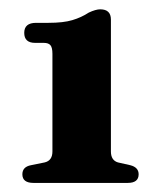

<svg xmlns="http://www.w3.org/2000/svg" viewBox="-20 -738 342 412"><path d="M55.5 -646Q32 -646 32 -667.5Q32 -689 57.5 -689H84Q116 -689 135.2 -694.8Q154.5 -700.5 170.5 -711Q185.5 -718 195 -718Q218 -718 218 -696V-413Q218 -394 233 -389.5L259.5 -383.5Q277.5 -379 277.5 -364Q277.5 -345.5 254 -345.5H52Q28 -345.5 28 -364Q28 -380 46.5 -383.5L76 -389.5Q92.5 -393.5 92.5 -413V-622.5Q92.5 -636 88.2 -641Q84 -646 74 -646Z"/></svg>

Font: Fraunces 72pt Soft
Style: Bold
Weight: 700
Version: Version 1.000;[b76b70a41]